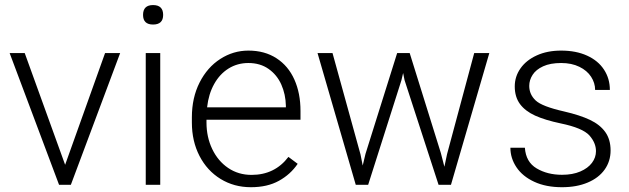

<svg xmlns="http://www.w3.org/2000/svg" viewBox="-20 -741 2524 770"><path d="M461.9 -528.3 264.2 0H216.8L18.6 -528.3H79.1L241.2 -80.1L401.4 -528.3Z M593.8 -720.7Q634.3 -720.7 634.3 -681.2Q634.3 -642.6 593.8 -642.6Q553.7 -642.6 553.7 -681.2Q553.7 -720.7 593.8 -720.7ZM622.6 -528.3V0H564.5V-528.3Z M1173.8 -84Q1145 -41.5 1098.6 -15.9Q1052.2 9.8 986.3 9.8Q918.5 9.8 864.5 -23.4Q810.5 -56.6 780 -115.7Q749.5 -174.8 749.5 -249.5V-270.5Q749.5 -349.1 780.5 -410.2Q811.5 -471.2 863.5 -504.6Q915.5 -538.1 976.1 -538.1Q1041.5 -538.1 1088.9 -507.3Q1136.2 -476.6 1160.6 -421.9Q1185.1 -367.2 1185.1 -296.4V-260.7H808.1V-249.5Q808.1 -191.4 831.1 -143.3Q854 -95.2 895 -67.4Q936 -39.6 988.8 -39.6Q1082 -39.6 1136.7 -111.8ZM810.5 -310.5H1126.5V-316.9Q1125.5 -362.8 1108.2 -401.9Q1090.8 -440.9 1057.1 -464.6Q1023.4 -488.3 976.1 -488.3Q932.1 -488.3 896.7 -466.3Q861.3 -444.3 838.9 -404.1Q816.4 -363.8 810.5 -310.5Z M1942.4 -528.3 1788.6 0H1738.8L1602.5 -419.4L1596.7 -448.2L1589.8 -418.9L1456.5 0H1406.7L1253.4 -528.3H1313.5L1425.8 -121.6L1434.6 -77.1L1445.8 -124L1572.8 -528.3H1623L1748 -127.4L1762.2 -72.3L1772.9 -123L1881.8 -528.3Z M2343.8 -197.8Q2316.4 -228 2228.5 -246.1Q2166 -259.3 2126.2 -277.3Q2086.4 -295.4 2065.4 -323.7Q2044.4 -352.1 2044.4 -394.5Q2044.4 -434.1 2067.4 -466.8Q2090.3 -499.5 2132.6 -518.8Q2174.8 -538.1 2230.5 -538.1Q2290.5 -538.1 2334.7 -517.8Q2378.9 -497.6 2402.3 -461.7Q2425.8 -425.8 2425.8 -380.4H2366.7Q2366.7 -408.2 2350.6 -433.1Q2334.5 -458 2303.5 -473.1Q2272.5 -488.3 2230.5 -488.3Q2187 -488.3 2158.2 -475.1Q2129.4 -461.9 2116 -440.9Q2102.5 -419.9 2102.5 -396.5Q2102.5 -362.3 2128.4 -337.9Q2153.8 -314 2242.7 -293.9Q2305.7 -279.3 2345.9 -260.3Q2386.2 -241.2 2407.5 -211.4Q2428.7 -181.6 2428.7 -137.7Q2428.7 -94.2 2404.8 -60.8Q2380.9 -27.3 2336.7 -8.8Q2292.5 9.8 2233.9 9.8Q2169.4 9.8 2122.6 -12Q2075.7 -33.7 2051.3 -70.1Q2026.9 -106.4 2026.9 -148.4H2085Q2088.9 -91.3 2132.1 -65.7Q2175.3 -40 2233.9 -40Q2276.4 -40 2307.1 -53.2Q2337.9 -66.4 2354 -87.9Q2370.1 -109.4 2370.1 -134.8Q2370.1 -168 2343.8 -197.8Z"/></svg>

Font: Mardoto Light
Style: Regular
Weight: 400
Designer: Christian Robertson, Vahan Hovhannisyan
Foundry: Google
Version: Version 1.000